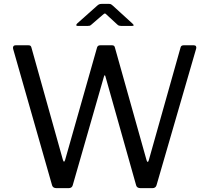

<svg xmlns="http://www.w3.org/2000/svg" viewBox="-20 -977 1085 997"><path d="M985.3 -742Q994.4 -742 997.6 -737Q1000.7 -732 998.6 -724.5L792.7 -14.9Q788.1 0 771.2 0H710.1Q691.2 0 687.1 -14.1L527.3 -580.7Q525.8 -586.2 523.9 -586.3Q522.1 -586.5 520 -580.2L357.6 -14.9Q353.5 0 336.1 0H273.5Q255.2 0 250.6 -14.1L48 -723.7Q46.2 -732 49.7 -737Q53.2 -742 62.1 -742H125.6Q134.3 -742 137.9 -739.4Q141.5 -736.8 143.1 -730.4L306.4 -147.7Q309.4 -137.5 312.5 -137.7Q315.6 -137.9 318.4 -147.4L484.2 -731.1Q485.5 -735.3 489.3 -738.7Q493 -742 502.5 -742H559.1Q567.9 -742 571.5 -739.4Q575.1 -736.8 576.6 -730.4L741 -145.3Q743.7 -136.4 747 -136.4Q750.3 -136.5 752.7 -145.4L917.8 -731.1Q919 -736.8 923.5 -739.4Q928 -742 935.3 -742H985.3ZM589.5 -849.3 535.5 -899Q527.7 -907.2 524.7 -907.2Q521.7 -907.2 512.4 -899L454.8 -849.3Q449.2 -844.5 446.2 -843.5Q443.1 -842.5 436.7 -842.5H382.7Q376.6 -842.5 376.1 -846.1Q375.6 -849.6 380.4 -854.7L483 -946.1Q488.5 -951.2 493.6 -954Q498.7 -956.8 507.7 -956.8H546.8Q554.2 -956.8 558.4 -953.5Q562.6 -950.2 566.1 -947.4L667.7 -854.7Q681.1 -842.5 666.4 -842.5H607.8Q602.5 -842.5 598.1 -843.9Q593.8 -845.2 589.5 -849.3Z"/></svg>

Font: Libre Franklin Thin
Style: Regular
Weight: 100
Designer: Pablo Impallari, Rodrigo Fuenzalida, Nhung Nguyen
Foundry: Impallari Type
Version: Version 3.000